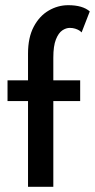

<svg xmlns="http://www.w3.org/2000/svg" viewBox="-20 -720 366 740"><path d="M185.5 0H88V-330.5H9V-410.5H88V-513.5Q88 -575.5 110 -617Q132 -658.5 167.5 -679.2Q203 -700 243 -700Q298.5 -700 326 -676L294.5 -595Q290.5 -599.5 284.8 -603Q279 -606.5 269.8 -609.5Q260.5 -612.5 249 -612.5Q234.5 -612.5 220 -602.8Q205.5 -593 195.5 -568Q185.5 -543 185.5 -497.5V-410.5H289V-330.5H185.5Z"/></svg>

Font: Lucymar Sans Medium
Style: Regular
Weight: 500
Foundry: The League of Moveable Type (original font) / Main changes by Cristiano Sobral with portions from Mirco Monsees
Version: Version 2.001;August 30, 2020;FontCreator 13.0.0.2681 64-bit